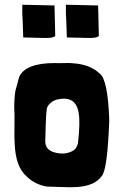

<svg xmlns="http://www.w3.org/2000/svg" viewBox="-20 -780 506 810"><path d="M210 -757 213 -629Q206 -618 161 -620L78 -622Q78 -636 76 -683Q73 -726 74 -760ZM394 -757 397 -629Q390 -618 345 -620L262 -622Q262 -636 260 -683Q257 -726 258 -760ZM61 -456Q88 -514 211 -514Q224 -513 250 -514Q275 -515 289 -513Q361 -508 400 -470Q435 -447 441 -272Q433 -61 409 -37Q380 4 305 9Q280 11 239 9L177 7Q126 -2 91 -37Q46 -77 42 -172Q40 -197 41 -252Q42 -302 40 -325Q40 -366 45 -397ZM177 -318Q174 -294 173 -255Q172 -205 171 -188Q169 -146 214 -136Q254 -126 286 -143Q303 -151 309 -176Q319 -266 312 -302Q301 -379 220 -360Q199 -354 186 -338Q180 -333 177 -318Z"/></svg>

Font: Londrina Solid
Style: Regular
Weight: 400
Designer: Marcelo Magalhaes
Foundry: Marcelo Magalh„es
Version: Version 1.001 2011